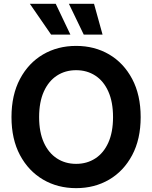

<svg xmlns="http://www.w3.org/2000/svg" viewBox="-20 -980 801 1011"><path d="M380.9 10.7Q283.7 10.7 206.8 -34.4Q129.9 -79.6 85.2 -163.3Q40.5 -247.1 40.5 -363.3Q40.5 -480 85.2 -564.2Q129.9 -648.4 206.8 -693.4Q283.7 -738.3 380.9 -738.3Q478 -738.3 554.7 -693.4Q631.3 -648.4 676 -564.2Q720.7 -480 720.7 -363.3Q720.7 -247.1 676 -163.1Q631.3 -79.1 554.7 -34.2Q478 10.7 380.9 10.7ZM380.9 -117.2Q438 -117.2 481.9 -145.8Q525.9 -174.3 550.5 -229.2Q575.2 -284.2 575.2 -363.3Q575.2 -442.9 550.5 -498Q525.9 -553.2 481.9 -581.8Q438 -610.4 380.9 -610.4Q323.7 -610.4 279.8 -581.8Q235.8 -553.2 210.9 -498Q186 -442.9 186 -363.3Q186 -284.2 210.9 -229.2Q235.8 -174.3 279.8 -145.8Q323.7 -117.2 380.9 -117.2ZM249 -797.9 137.2 -960H273.4L350.6 -797.9ZM420.9 -797.9 342.8 -960H475.1L520 -797.9Z"/></svg>

Font: Inter Cardless Tabular Bold
Style: Bold
Weight: 700
Designer: Rasmus Andersson
Foundry: rsms
Version: Version 4.000;git-4fc901f